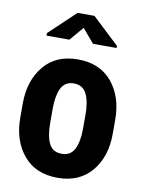

<svg xmlns="http://www.w3.org/2000/svg" viewBox="-85 -807 656 877"><g transform="rotate(10 242.5 -368.0)"><path d="M28.3 -296.9Q28.3 -402.3 85 -470.7Q140.6 -538.1 242.2 -538.1Q343.8 -538.1 400.4 -470.7Q457 -402.3 457 -296.9Q457 -274.4 457 -230.5Q457 -124 400.4 -56.6Q343.8 10.7 243.2 10.7Q140.6 10.7 85 -56.6Q28.3 -124 28.3 -230.5Q28.3 -236.3 28.3 -247.1Q28.3 -259.8 28.3 -296.9ZM167 -230.5Q167 -169.9 183.6 -135.7Q200.2 -100.6 243.2 -100.6Q284.2 -100.6 301.8 -135.7Q319.3 -170.9 319.3 -230.5Q319.3 -252.9 319.3 -296.9Q319.3 -355.5 301.8 -391.6Q284.2 -426.8 242.2 -426.8Q201.2 -426.8 183.6 -390.6Q167 -355.5 167 -296.9Q167 -274.4 167 -230.5ZM406.2 -629.9Q406.2 -627.9 406.2 -620.1Q378.9 -620.1 296.9 -620.1Q283.2 -635.7 242.2 -684.6Q228.5 -668.9 187.5 -620.1Q160.2 -620.1 81.1 -620.1Q81.1 -623 81.1 -631.8Q111.3 -661.1 203.1 -747.1Q222.7 -747.1 281.2 -747.1Q312.5 -717.8 406.2 -629.9Z"/></g></svg>

Font: Noto Sans Hebrew DECATHLON 
Style: Bold
Weight: 400
Designer: Monotype Design Team
Version: Version 2.000;GOOG;noto-fonts:20170220:a8a215d2e889